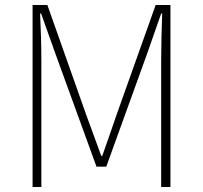

<svg xmlns="http://www.w3.org/2000/svg" viewBox="-20 -746 810 766"><path d="M110 0H145V-502C145 -559 143 -633 140 -692H144L201 -532L365 -81H404L567 -532L623 -692H627C625 -633 623 -559 623 -502V0H660V-726H601L445 -288C426 -234 408 -179 388 -124H384C364 -179 344 -234 324 -288L169 -726H110Z"/></svg>

Font: Source Han Sans CN ExtraLight
Style: Regular
Weight: 250
Designer: Ryoko NISHIZUKA (kana & ideographs); Paul D. Hunt (Latin, Greek & Cyrillic); Wenlong ZHANG (bopomofo); Sandoll Communica
Foundry: Adobe Systems Incorporated
Version: Version 1.004;PS 1.004;hotconv 16.6.51;makeotf.lib2.5.65220